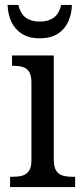

<svg xmlns="http://www.w3.org/2000/svg" viewBox="-20 -762 338 782"><path d="M21 0V-42H33Q54 -42 70.5 -46.5Q87 -51 97.5 -65.5Q108 -80 108 -109V-426Q108 -456 98 -470.5Q88 -485 71.5 -489.5Q55 -494 35 -494H29V-536H199V-114Q199 -83 208.5 -67.5Q218 -52 235.5 -47Q253 -42 274 -42H286V0ZM142 -606Q98 -606 69 -624.5Q40 -643 26 -674Q12 -705 11 -742H55Q63 -706 85.5 -690Q108 -674 142 -674Q176 -674 198.5 -690Q221 -706 229 -742H273Q272 -705 258 -674Q244 -643 215.5 -624.5Q187 -606 142 -606Z"/></svg>

Font: Noto Serif SemiCondensed
Style: Regular
Weight: 400
Width: 4
Designer: Monotype Design Team
Foundry: Monotype Imaging Inc.
Version: Version 2.013